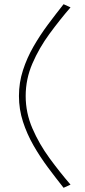

<svg xmlns="http://www.w3.org/2000/svg" viewBox="-20 -780 404 912"><path d="M282 112Q245.5 66 208 15.8Q170.5 -34.5 139.2 -89Q108 -143.5 89 -202.2Q70 -261 70 -324Q70 -387.5 89 -446.2Q108 -505 139.2 -559.2Q170.5 -613.5 208 -663.8Q245.5 -714 282 -760L315 -745Q264 -686 215 -619.2Q166 -552.5 134 -478.5Q102 -404.5 102 -324Q102 -244 134 -170Q166 -96 215 -29Q264 38 315 97Z"/></svg>

Font: Commissioner Loud Thin
Style: Regular
Weight: 100
Designer: Kostas Bartsokas
Foundry: Kostas Bartsokas
Version: Version 1.000; ttfautohint (v1.8.3)